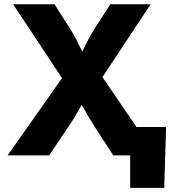

<svg xmlns="http://www.w3.org/2000/svg" viewBox="-20 -748 828 924"><path d="M16.6 0 323.2 -435.5V-304.7L43 -727.5H242.2L312 -618.2Q331.5 -587.4 345.9 -559.6Q360.4 -531.7 373 -505.9Q385.7 -480 399.4 -454.1H350.6Q365.7 -479.5 378.4 -505.4Q391.1 -531.2 405.8 -559.3Q420.4 -587.4 440.4 -618.2L510.7 -727.5H705.1L431.6 -314.5V-438L730 0H525.4L434.6 -139.6Q417.5 -166.5 405.5 -187.3Q393.6 -208 383.3 -226.6Q373 -245.1 360.8 -266.1H385.7Q373.5 -245.6 363.3 -226.8Q353 -208 340.8 -187.3Q328.6 -166.5 310.5 -139.6L216.3 0ZM606.4 156.2V0H562V-136.7H779.3L770.5 156.2Z"/></svg>

Font: Inter 20pt ExtraBold
Style: Regular
Weight: 800
Version: Version 4.001;git-66647c0bb